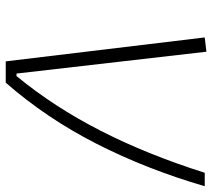

<svg xmlns="http://www.w3.org/2000/svg" viewBox="-55 -684 739 669"><g transform="rotate(90 314.5 -349.5)"><path d="M193.8 0 110.4 -693.4 160.2 -699.2 236.3 -37.6H245.1Q352.5 -168 435.8 -331.1Q519 -494.1 582 -693.4H628.9Q569.8 -490.7 481 -316.4Q392.1 -142.1 268.1 0Z"/></g></svg>

Font: CaskaydiaCove NF ExtraLight
Style: Italic
Weight: 200
Italic angle: -10°
Designer: Aaron Bell
Foundry: Saja Typeworks
Version: Version 2111.001; VTT 6.35;Nerd Fonts 3.2.1